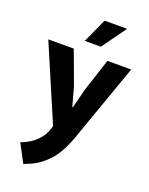

<svg xmlns="http://www.w3.org/2000/svg" viewBox="-175 -789 890 1147"><g transform="rotate(20 270.0 -215.0)"><path d="M7 -480H169L248 -266L280 -149H284L314 -268L383 -480H534L361 9Q347 50 328 89Q309 128 281.5 162Q254 196 215 224Q176 252 121 270L60 155Q119 134 157.5 95Q196 56 209 5L211 -3ZM317 -546H215L285 -700H428Z"/></g></svg>

Font: Mukta Vaani ExtraBold
Style: Regular
Weight: 800
Designer: Noopur Datye, Girish Dalvi, Yashodeep Gholap, Pallavi Karambelkar
Foundry: Ek Type
Version: Version 2.538;PS 1.000;hotconv 16.6.51;makeotf.lib2.5.65220;